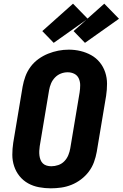

<svg xmlns="http://www.w3.org/2000/svg" viewBox="-20 -1016 667 1044"><path d="M256 8Q224 8 192 2Q160 -4 133 -19Q106 -34 86.5 -58Q67 -82 57 -112Q47 -142 47 -174.5Q47 -207 52 -240L103 -545Q108 -573 118 -600.5Q128 -628 146 -652.5Q164 -677 189 -695Q214 -713 241.5 -724Q269 -735 297 -740.5Q325 -746 354 -746Q387 -746 418 -738.5Q449 -731 476 -716Q503 -701 522.5 -677Q542 -653 552 -623Q562 -593 562 -560.5Q562 -528 557 -495L506 -190Q501 -162 491 -134.5Q481 -107 463 -83Q445 -59 420.5 -40.5Q396 -22 368.5 -11Q341 0 312.5 4Q284 8 256 8ZM259 -112Q278 -112 297 -118.5Q316 -125 330 -139.5Q344 -154 351.5 -172.5Q359 -191 362 -209L413 -514Q416 -534 416 -553Q416 -572 408.5 -589Q401 -606 384.5 -614.5Q368 -623 348 -623Q329 -623 311 -616Q293 -609 279 -594.5Q265 -580 257.5 -562Q250 -544 247 -526L196 -221Q194 -208 193.5 -195Q193 -182 194.5 -170Q196 -158 200.5 -146.5Q205 -135 213.5 -127Q222 -119 234 -115.5Q246 -112 259 -112ZM272 -783 210 -847 377 -996 456 -915 547 -996 627 -914 442 -783 380 -847 450 -909Z"/></svg>

Font: Iosevka Curly Heavy Extended
Style: Italic
Weight: 900
Width: 7
Italic angle: -9°
Monospace: yes
Designer: Belleve Invis
Foundry: Belleve Invis
Version: Version 11.1.0; ttfautohint (v1.8.3)